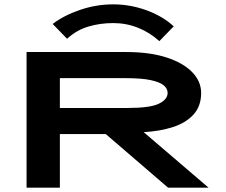

<svg xmlns="http://www.w3.org/2000/svg" viewBox="-20 -862 1040 882"><path d="M102 0V-623H560Q668 -623 745 -598Q822 -573 863 -530.5Q904 -488 904 -435Q904 -375 869.5 -336.5Q835 -298 775 -278.5Q715 -259 640 -255L938 0H752L466 -246H255V0ZM255 -366H566Q669 -366 709.5 -385.5Q750 -405 750 -435Q750 -455 732 -470Q714 -485 672 -494Q630 -503 556 -503H255ZM288 -684 222 -752Q273 -791 347.5 -816.5Q422 -842 500 -842Q578 -842 652.5 -815Q727 -788 778 -741L712 -673Q668 -713 614 -734.5Q560 -756 500 -756Q440 -756 386 -740Q332 -724 288 -684Z"/></svg>

Font: Inconsolata UltraExpanded Black
Style: Regular
Weight: 900
Width: 9
Monospace: yes
Designer: Raph Levien, Cyreal, Brenton Simpson
Foundry: Raph Levien, Cyreal, Google
Version: Version 3.001; ttfautohint (v1.8.2.53-6de2)